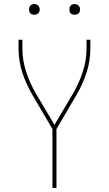

<svg xmlns="http://www.w3.org/2000/svg" viewBox="-20 -932 540 952"><path d="M240 0V-292L141 -461Q110 -513 91 -571.5Q72 -630 72 -691V-735H91V-691Q91 -633 109.5 -576.5Q128 -520 157 -470L250 -313L343 -470Q372 -520 390.5 -576.5Q409 -633 409 -691V-735H428V-691Q428 -630 409 -571.5Q390 -513 359 -461L260 -292V0ZM350 -859Q345 -859 339.5 -860.5Q334 -862 330.5 -865.5Q327 -869 325.5 -874.5Q324 -880 324 -885Q324 -890 325.5 -895.5Q327 -901 330.5 -904.5Q334 -908 339.5 -910Q345 -912 350 -912Q355 -912 360.5 -910Q366 -908 369.5 -904.5Q373 -901 375 -895.5Q377 -890 377 -885Q377 -880 375 -874.5Q373 -869 369.5 -865.5Q366 -862 360.5 -860.5Q355 -859 350 -859ZM150 -859Q145 -859 139.5 -860.5Q134 -862 130.5 -865.5Q127 -869 125.5 -874.5Q124 -880 124 -885Q124 -890 125.5 -895.5Q127 -901 130.5 -904.5Q134 -908 139.5 -910Q145 -912 150 -912Q155 -912 160.5 -910Q166 -908 169.5 -904.5Q173 -901 175 -895.5Q177 -890 177 -885Q177 -880 175 -874.5Q173 -869 169.5 -865.5Q166 -862 160.5 -860.5Q155 -859 150 -859Z"/></svg>

Font: Iosevka Curly Thin
Style: Regular
Weight: 100
Monospace: yes
Designer: Belleve Invis
Foundry: Belleve Invis
Version: Version 22.1.2; ttfautohint (v1.8.4)